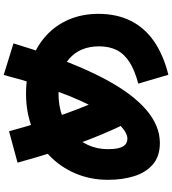

<svg xmlns="http://www.w3.org/2000/svg" viewBox="34 -891 932 1040"><g transform="rotate(-90 500.0 -371.0)"><path d="M615 75 567 -88Q639 -107 683.5 -135.5Q728 -164 748.5 -204.5Q769 -245 769 -300Q769 -352 752 -392.5Q735 -433 702.5 -461.5Q670 -490 622 -505Q574 -520 512 -520Q448 -520 393 -500.5Q338 -481 297.5 -445Q257 -409 234.5 -360Q212 -311 212 -252Q212 -219 217.5 -195.5Q223 -172 235.5 -159.5Q248 -147 270 -147Q285 -147 304.5 -158Q324 -169 347 -192.5Q370 -216 395 -253.5Q420 -291 447 -344Q474 -397 502 -466.5Q530 -536 558 -623Q586 -710 614 -817L785 -764Q755 -664 722.5 -573Q690 -482 655.5 -402Q621 -322 584.5 -255Q548 -188 508.5 -135.5Q469 -83 427 -46.5Q385 -10 339.5 9.5Q294 29 245 29Q174 29 130 -8.5Q86 -46 66 -109.5Q46 -173 46 -252Q46 -348 81 -429.5Q116 -511 178.5 -570.5Q241 -630 326.5 -663Q412 -696 512 -696Q610 -696 690 -667.5Q770 -639 827 -587Q884 -535 914.5 -463Q945 -391 945 -304Q945 -205 907.5 -129.5Q870 -54 796.5 -3Q723 48 615 75ZM351 -155Q291 -277 238.5 -423.5Q186 -570 139 -742L309 -788Q354 -622 403.5 -484.5Q453 -347 509 -231Z"/></g></svg>

Font: Murecho Thin Black
Style: Regular
Weight: 900
Version: Version 1.010